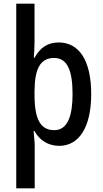

<svg xmlns="http://www.w3.org/2000/svg" viewBox="-20 -780 557 1040"><path d="M474 -270C474 -452 409 -550 298 -550C239 -550 198 -523 167 -467H163C165 -493 167 -523 167 -551V-760H68V240H168V9C168 -11 164 -43 162 -70H167C194 -21 240 10 301 10C408 10 474 -91 474 -270ZM373 -270C373 -156 348 -75 274 -75C198 -75 167 -136 167 -266V-287C168 -409 199 -466 273 -466C342 -466 373 -404 373 -270Z"/></svg>

Font: Noto Sans Khmer UI Condensed Medium
Style: Regular
Weight: 500
Width: 3
Designer: Danh Hong and the Monotype Design Team
Foundry: Monotype Imaging Inc.
Version: Version 2.002